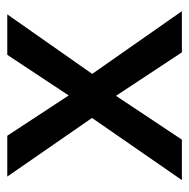

<svg xmlns="http://www.w3.org/2000/svg" viewBox="-16 -516 532 541"><g transform="rotate(-90 250.5 -246.0)"><path d="M13 0 206 -279 207 -226 23 -492H138L262 -303H241L366 -492H480L295 -228L296 -276L489 0H373L241 -200H260L127 0Z"/></g></svg>

Font: Nunito Sans 10pt SemiCondensed SemiBold
Style: Regular
Weight: 600
Width: 4
Designer: Vernon Adams
Foundry: Vernon Adams
Version: Version 3.101;gftools[0.9.27]